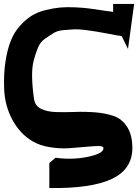

<svg xmlns="http://www.w3.org/2000/svg" viewBox="-61 -811 697 969"><path d="M111 -310Q116 -277 146 -262Q176 -247 220 -245.5Q264 -244 316 -246Q368 -248 419.5 -244Q471 -240 513 -225.5Q555 -211 581 -170Q607 -129 607 -64Q607 43 503.5 92Q400 141 188 138V12L219 -15Q303 -3 382.5 -19.5Q462 -36 461 -63Q461 -74 437 -74Q413 -74 372.5 -70Q332 -66 287 -63Q242 -60 191.5 -68Q141 -76 105 -97Q41 -134 2.5 -204.5Q-36 -275 -40 -360Q-43 -437 -33.5 -499.5Q-24 -562 -6.5 -605.5Q11 -649 40 -681Q69 -713 98.5 -731.5Q128 -750 168.5 -760Q209 -770 242 -773Q275 -776 318.5 -774Q362 -772 390.5 -768Q419 -764 456.5 -758.5Q494 -753 510 -751V-791H616L585 -564L553 -629Q532 -631 479 -642Q445 -648 426 -651.5Q407 -655 371 -659.5Q335 -664 313.5 -663Q292 -662 260 -659Q228 -656 209 -644Q190 -632 166.5 -616Q143 -600 131 -571.5Q119 -543 109.5 -507.5Q100 -472 101 -421.5Q102 -371 111 -310Z"/></svg>

Font: OpenDyslexic
Style: Bold
Weight: 800
Designer: Abbie Gonzalez
Version: Version 0.920;hotconv 1.0.109;makeotfexe 2.5.65596